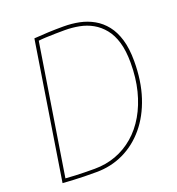

<svg xmlns="http://www.w3.org/2000/svg" viewBox="-131 -817 861 933"><g transform="rotate(-20 300.0 -350.0)"><path d="M209 10Q174 10 146.5 9.5Q119 9 93 7.5Q67 6 36 4L148 -704Q187 -707 223 -708.5Q259 -710 300 -710Q343 -710 382 -702Q421 -694 454.5 -675Q488 -656 513 -624.5Q538 -593 552 -546.5Q566 -500 566 -435Q566 -332 539 -250Q512 -168 463.5 -110Q415 -52 350 -21Q285 10 209 10ZM207 -8Q265 -8 316.5 -27Q368 -46 410.5 -82.5Q453 -119 483.5 -171.5Q514 -224 530.5 -289.5Q547 -355 547 -433Q547 -495 534 -539Q521 -583 497 -612.5Q473 -642 442 -659.5Q411 -677 374.5 -684Q338 -691 300 -691Q276 -691 250.5 -690.5Q225 -690 202.5 -689Q180 -688 164 -686L57 -13Q83 -11 106.5 -10Q130 -9 154.5 -8.5Q179 -8 207 -8Z"/></g></svg>

Font: Georama ExtraCondensed Thin Thin
Style: Italic
Weight: 250
Italic angle: -9°
Version: Version 1.001